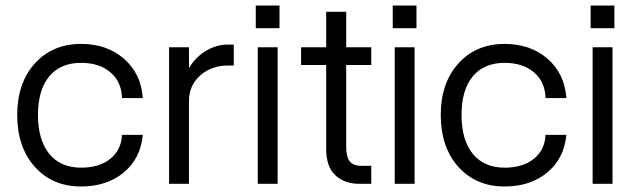

<svg xmlns="http://www.w3.org/2000/svg" viewBox="-20 -673 2315 703"><path d="M43 -252Q43 -368.7 107.4 -440.4Q171.9 -512.2 276.9 -512.2Q371.6 -512.2 434.1 -457.8Q496.6 -403.3 502.9 -314H426.8Q424.8 -374 384 -408.4Q343.3 -442.9 276.9 -442.9Q201.2 -442.9 160.2 -393.3Q119.1 -343.8 119.1 -252Q119.1 -160.2 160.4 -109.6Q201.7 -59.1 276.9 -59.1Q342.8 -59.1 383.3 -91.1Q423.8 -123 426.8 -179.2H502.9Q494.6 -92.3 432.9 -41.3Q371.1 9.8 276.9 9.8Q171.9 9.8 107.4 -62.3Q43 -134.3 43 -252Z M599.1 -500H671.9V-423.8Q696.3 -464.4 734.6 -487.1Q772.9 -509.8 813 -509.8H835.9V-433.1H814Q753.9 -433.1 712.9 -396.5Q671.9 -359.9 671.9 -303.2V0H599.1Z M916.5 -652.8H1003.4V-569.8H916.5ZM923.8 -500H996.6V0H923.8Z M1339.4 -65.9V0H1294.4Q1242.2 0 1208.3 -31Q1174.3 -62 1174.3 -127.9V-435.1H1082.5V-500H1174.3V-629.9H1247.6V-500H1339.4V-435.1H1247.6V-137.2Q1247.6 -97.2 1261.2 -81.5Q1274.9 -65.9 1300.3 -65.9Z M1418 -652.8H1504.9V-569.8H1418ZM1425.3 -500H1498V0H1425.3Z M1593.8 -252Q1593.8 -368.7 1658.2 -440.4Q1722.7 -512.2 1827.6 -512.2Q1922.4 -512.2 1984.9 -457.8Q2047.4 -403.3 2053.7 -314H1977.5Q1975.6 -374 1934.8 -408.4Q1894 -442.9 1827.6 -442.9Q1752 -442.9 1710.9 -393.3Q1669.9 -343.8 1669.9 -252Q1669.9 -160.2 1711.2 -109.6Q1752.4 -59.1 1827.6 -59.1Q1893.6 -59.1 1934.1 -91.1Q1974.6 -123 1977.5 -179.2H2053.7Q2045.4 -92.3 1983.6 -41.3Q1921.9 9.8 1827.6 9.8Q1722.7 9.8 1658.2 -62.3Q1593.8 -134.3 1593.8 -252Z M2142.6 -652.8H2229.5V-569.8H2142.6ZM2149.9 -500H2222.7V0H2149.9Z"/></svg>

Font: Overused Grotesk
Style: Regular
Weight: 400
Version: Version 0.002